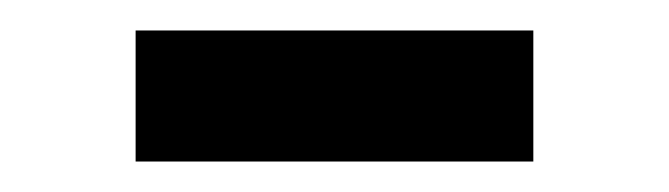

<svg xmlns="http://www.w3.org/2000/svg" viewBox="-20 -367 439 126"><path d="M330 -261V-347H69V-261Z"/></svg>

Font: IBM Plex Arabic
Style: Regular
Weight: 400
Designer: Mike Abbink, Paul van der Laan, Pieter van Rosmalen, Wael Morcos, Khajak Apelian
Foundry: Bold Monday
Version: Version 1.0